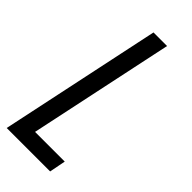

<svg xmlns="http://www.w3.org/2000/svg" viewBox="-231 -757 800 800"><g transform="rotate(45 168.5 -357.0)"><path d="M0 0H256L270 -72H95L231 -714H151Z"/></g></svg>

Font: Noto Sans ExtraCondensed
Style: Italic
Weight: 400
Width: 2
Italic angle: -12°
Designer: Monotype Design Team
Foundry: Monotype Imaging Inc.
Version: Version 2.013